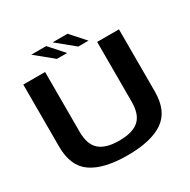

<svg xmlns="http://www.w3.org/2000/svg" viewBox="-177 -975 1139 1148"><g transform="rotate(-30 392.0 -401.0)"><path d="M384.5 3.5Q547.5 3.5 631 -54Q714.5 -111.5 714.5 -246V-675H564V-262.5Q564 -174 520.2 -135.8Q476.5 -97.5 384.5 -97.5Q292.5 -97.5 248.5 -136Q204.5 -174.5 204.5 -262.5V-675H54V-246Q54 -111.5 137.5 -54Q221 3.5 384.5 3.5ZM452.5 -707.5H523L435 -806H332ZM305 -707.5H375.5L287.5 -806H184.5Z"/></g></svg>

Font: Anybody SemiExpanded SemiBold
Style: Regular
Weight: 600
Width: 6
Designer: Tyler Finck
Foundry: Etcetera Type Company
Version: Version 1.113;gftools[0.9.25]